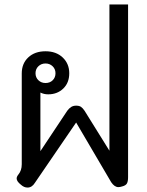

<svg xmlns="http://www.w3.org/2000/svg" viewBox="-20 -834 662 865"><path d="M513 9Q496 9 481 -13L323 -282L137 -10Q124 11 104 11Q88 11 74 -2Q55 -17 55 -30Q55 -38 63 -48Q78 -66 78 -94V-503Q78 -548 107.5 -575.5Q137 -603 185 -603Q233 -603 262.5 -575Q292 -547 292 -504Q292 -461 265 -435Q238 -409 197 -409Q178 -409 162 -417V-153L283 -335Q291 -346 300.5 -352Q310 -358 323 -358Q337 -358 345 -352.5Q353 -347 361 -335L473 -155V-814H557V-36Q557 -16 551.5 -7Q546 2 530 6Q521 9 513 9ZM230 -504Q230 -523 217 -535.5Q204 -548 185 -548Q166 -548 153 -535.5Q140 -523 140 -504Q140 -485 153 -472.5Q166 -460 185 -460Q205 -460 217.5 -472.5Q230 -485 230 -504Z"/></svg>

Font: Niramit
Style: Regular
Weight: 400
Version: Version 1.000; ttfautohint (v1.6)